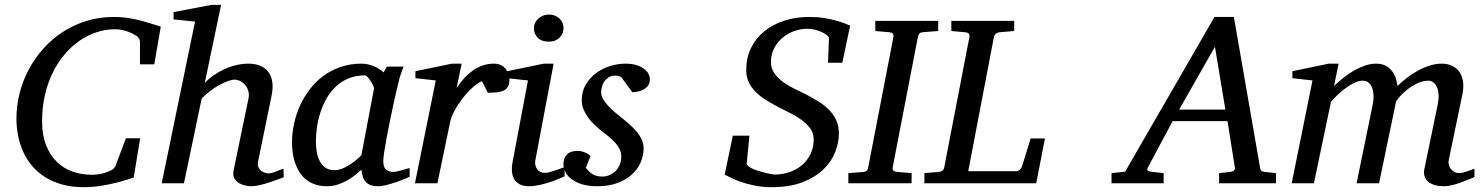

<svg xmlns="http://www.w3.org/2000/svg" viewBox="-20 -757 6113 793"><path d="M617.2 -491.2H558.1V-584Q558.1 -591.8 552.5 -600.1Q546.9 -608.4 540 -610.8Q538.1 -611.8 531.2 -616Q524.4 -620.1 513.4 -624.5Q502.4 -628.9 487.8 -632.6Q473.1 -636.2 455.1 -636.2Q416.5 -636.2 379.4 -624Q342.3 -611.8 308.8 -588.9Q275.4 -565.9 247.1 -532.7Q218.8 -499.5 198 -457.3Q177.2 -415 165.5 -364.3Q153.8 -313.5 153.8 -255.9Q153.8 -199.2 170.2 -157.7Q186.5 -116.2 214.4 -88.9Q242.2 -61.5 279.5 -48.3Q316.9 -35.2 358.9 -35.2Q375 -35.2 388.2 -37.4Q401.4 -39.6 410.9 -42.5Q420.4 -45.4 426.3 -48.1Q432.1 -50.8 434.1 -51.8Q439.9 -52.7 447 -58.8Q454.1 -64.9 457 -71.8L500 -186H559.1L532.2 -23.9Q526.4 -22 507.1 -15.6Q487.8 -9.3 459.7 -2.2Q431.6 4.9 397 10.5Q362.3 16.1 326.2 16.1Q276.4 16.1 236.3 4.9Q196.3 -6.3 165.5 -25.9Q134.8 -45.4 112.3 -72.3Q89.8 -99.1 75.7 -130.6Q61.5 -162.1 54.7 -196.8Q47.9 -231.4 47.9 -267.1Q47.9 -320.3 61 -372.1Q74.2 -423.8 99.1 -470.5Q124 -517.1 159.7 -556.9Q195.3 -596.7 240 -625.5Q284.7 -654.3 337.6 -670.7Q390.6 -687 450.2 -687Q474.6 -687 497.1 -684.3Q519.5 -681.6 542.5 -676.5Q565.4 -671.4 590.3 -663.8Q615.2 -656.2 644 -647Z M1151.9 -24.9Q1145.5 -22.5 1129.6 -16.6Q1113.8 -10.7 1094.2 -4.2Q1074.7 2.4 1054.2 7.3Q1033.7 12.2 1018.1 12.2Q1008.8 12.2 994.6 9.5Q980.5 6.8 968 -0.2Q955.6 -7.3 948.2 -20Q940.9 -32.7 944.8 -53.2L1005.9 -348.1Q1010.3 -367.7 1005.1 -382.8Q1000 -397.9 990.7 -408Q981.4 -418 970.2 -423.1Q959 -428.2 950.7 -428.2Q939 -428.2 922.1 -422.4Q905.3 -416.5 886.5 -406.2Q867.7 -396 848.6 -381.6Q829.6 -367.2 813 -350.1L739.7 0H647.9L785.6 -668L696.8 -676.8V-707L853 -736.8H893.1L825.7 -414.1Q840.8 -430.7 861.6 -445.3Q882.3 -460 906 -470.9Q929.7 -481.9 955.3 -488Q981 -494.1 1005.9 -494.1Q1033.2 -494.1 1054.2 -485.6Q1075.2 -477.1 1088.1 -460.2Q1101.1 -443.4 1104.7 -418Q1108.4 -392.6 1101.1 -358.9L1045.9 -89.8Q1043 -75.7 1047.4 -66.2Q1051.8 -56.6 1059.3 -51Q1066.9 -45.4 1075.2 -43.2Q1083.5 -41 1087.9 -41Q1101.6 -41 1117.7 -47.9Q1133.8 -54.7 1150.9 -60.1Z M1524.9 -392.1Q1525.4 -394.5 1521.2 -403.3Q1517.1 -412.1 1511.2 -421.6Q1505.4 -431.2 1498.8 -438.5Q1492.2 -445.8 1487.8 -445.8Q1449.7 -445.8 1419.7 -433.3Q1389.6 -420.9 1367.2 -399.7Q1344.7 -378.4 1328.9 -350.6Q1313 -322.8 1303.2 -292.5Q1293.5 -262.2 1289.1 -231.4Q1284.7 -200.7 1284.7 -172.9Q1284.7 -151.9 1288.1 -130.9Q1291.5 -109.9 1300 -92.8Q1308.6 -75.7 1323.5 -64.9Q1338.4 -54.2 1361.8 -54.2Q1379.4 -54.2 1397 -62Q1414.6 -69.8 1429.7 -80.1Q1444.8 -90.3 1456.1 -100.6Q1467.3 -110.8 1472.7 -116.2ZM1671.9 -26.9Q1666 -24.4 1650.4 -17.8Q1634.8 -11.2 1615.5 -4.6Q1596.2 2 1576.4 7.1Q1556.6 12.2 1542 12.2Q1523.9 12.2 1511.5 7.8Q1499 3.4 1491 -5.4Q1482.9 -14.2 1478.5 -26.9Q1474.1 -39.6 1472.7 -56.2Q1461.4 -45.4 1446.3 -33.4Q1431.2 -21.5 1412.8 -11.2Q1394.5 -1 1373.8 5.6Q1353 12.2 1330.6 12.2Q1301.3 12.2 1279.1 3.9Q1256.8 -4.4 1240.7 -18.3Q1224.6 -32.2 1214.1 -50.5Q1203.6 -68.8 1197.3 -88.6Q1190.9 -108.4 1188.5 -128.7Q1186 -148.9 1186 -167Q1186 -205.6 1194.3 -244.9Q1202.6 -284.2 1219 -320.6Q1235.4 -356.9 1259.8 -388.7Q1284.2 -420.4 1316.2 -443.8Q1348.1 -467.3 1387.5 -480.7Q1426.8 -494.1 1473.6 -494.1Q1487.3 -494.1 1500.7 -491Q1514.2 -487.8 1525.9 -482.7Q1537.6 -477.5 1547.4 -471.2Q1557.1 -464.8 1564 -458L1578.6 -481.9H1647Q1644.5 -476.1 1641.6 -468Q1638.7 -460 1635.7 -451.7Q1632.8 -443.4 1630.6 -436Q1628.4 -428.7 1627.9 -424.8Q1624.5 -411.6 1618.2 -385Q1611.8 -358.4 1604.7 -325.2Q1597.7 -292 1590.1 -255.6Q1582.5 -219.2 1576.7 -186.8Q1570.8 -154.3 1566.9 -129.2Q1563 -104 1563 -92.8Q1563 -66.4 1574.2 -56.6Q1585.4 -46.9 1606 -46.9Q1610.8 -46.9 1620.4 -49.1Q1629.9 -51.3 1640.1 -54.2Q1650.4 -57.1 1659.2 -59.6Q1668 -62 1671.9 -63Z M2084 -426.8Q2084 -409.2 2077.6 -398.7Q2071.3 -388.2 2059.6 -382.8Q2047.9 -377.4 2031.5 -375.7Q2015.1 -374 1994.6 -374L1970.7 -421.9Q1952.1 -414.1 1930.9 -394.8Q1909.7 -375.5 1890.6 -350.8Q1871.6 -326.2 1857.4 -300Q1843.3 -273.9 1838.9 -252L1786.6 0H1693.8L1779.8 -424.8L1695.8 -434.1V-462.9L1846.7 -494.1H1886.7L1865.7 -393.1Q1896.5 -440.4 1935.5 -467.3Q1974.6 -494.1 2020 -494.1Q2038.1 -494.1 2050.3 -487.5Q2062.5 -481 2070.1 -470.7Q2077.6 -460.4 2080.8 -448.7Q2084 -437 2084 -426.8Z M2312 -28.8Q2306.2 -26.4 2290.5 -19.5Q2274.9 -12.7 2253.9 -5.6Q2232.9 1.5 2209.7 6.8Q2186.5 12.2 2166 12.2Q2140.1 12.2 2125 3.4Q2109.9 -5.4 2102.5 -19.5Q2095.2 -33.7 2094.2 -51.3Q2093.3 -68.8 2096.7 -85.9L2160.6 -424.8L2074.7 -434.1V-462.9L2225.6 -494.1H2266.6L2190.9 -94.2Q2189 -84 2191.2 -74.7Q2193.4 -65.4 2198.5 -58.3Q2203.6 -51.3 2211.7 -47.1Q2219.7 -43 2230 -43Q2238.8 -43 2250.7 -46.1Q2262.7 -49.3 2274.7 -53.5Q2286.6 -57.6 2296.9 -61.5Q2307.1 -65.4 2312 -66.9ZM2307.6 -641.1Q2307.6 -629.9 2303.5 -619.9Q2299.3 -609.9 2291.7 -602.1Q2284.2 -594.2 2272.9 -589.6Q2261.7 -585 2247.1 -585Q2216.3 -585 2200.7 -601.3Q2185.1 -617.7 2185.1 -641.1Q2185.1 -650.9 2189.2 -660.6Q2193.4 -670.4 2201.4 -678.5Q2209.5 -686.5 2221.2 -691.7Q2232.9 -696.8 2248 -696.8Q2262.2 -696.8 2273.2 -691.9Q2284.2 -687 2292 -679.2Q2299.8 -671.4 2303.7 -661.4Q2307.6 -651.4 2307.6 -641.1Z M2664.1 -431.2Q2664.1 -413.6 2656.2 -403.1Q2648.4 -392.6 2637.2 -386.7Q2626 -380.9 2613.5 -378.7Q2601.1 -376.5 2591.8 -376L2546.9 -437Q2543.9 -439.5 2537.6 -442.1Q2531.2 -444.8 2522 -444.8Q2505.4 -444.8 2494.1 -437.7Q2482.9 -430.7 2475.8 -420.2Q2468.8 -409.7 2465.8 -397.7Q2462.9 -385.7 2462.9 -376Q2462.9 -362.3 2470.7 -348.4Q2478.5 -334.5 2491.2 -320.6Q2503.9 -306.6 2519.8 -293.2Q2535.6 -279.8 2551.8 -267.1Q2568.4 -253.9 2583.7 -240Q2599.1 -226.1 2611.3 -211.2Q2623.5 -196.3 2630.9 -179.7Q2638.2 -163.1 2638.2 -145Q2638.2 -114.3 2625.7 -85.9Q2613.3 -57.6 2589.1 -35.6Q2564.9 -13.7 2529.1 -0.7Q2493.2 12.2 2446.8 12.2Q2410.6 12.2 2384.3 4.2Q2357.9 -3.9 2340.8 -16.8Q2323.7 -29.8 2315.4 -46.4Q2307.1 -63 2307.1 -80.1Q2307.1 -104 2321.5 -118.9Q2335.9 -133.8 2366.7 -133.8Q2376 -133.8 2384.3 -131.3Q2392.6 -128.9 2399.4 -125.7Q2406.2 -122.6 2411.4 -118.9Q2416.5 -115.2 2418.9 -112.8L2399.9 -64Q2410.6 -48.8 2426.5 -38.3Q2442.4 -27.8 2467.8 -27.8Q2482.9 -27.8 2497.1 -33.7Q2511.2 -39.6 2522.2 -50.3Q2533.2 -61 2539.6 -76.4Q2545.9 -91.8 2545.9 -110.8Q2545.9 -126 2539.8 -139.4Q2533.7 -152.8 2522.7 -165.5Q2511.7 -178.2 2496.8 -190.7Q2481.9 -203.1 2463.9 -216.8Q2448.2 -229 2433.8 -243.2Q2419.4 -257.3 2408 -273.2Q2396.5 -289.1 2389.6 -306.6Q2382.8 -324.2 2382.8 -342.8Q2382.8 -379.4 2399.4 -407.7Q2416 -436 2442.1 -455.3Q2468.3 -474.6 2500.2 -484.4Q2532.2 -494.1 2563 -494.1Q2591.3 -494.1 2610.6 -487.5Q2629.9 -481 2641.8 -471.4Q2653.8 -461.9 2658.9 -450.9Q2664.1 -439.9 2664.1 -431.2Z M3459 -498H3399.9L3403.8 -599.1Q3403.8 -604 3396.5 -610.6Q3389.2 -617.2 3376.7 -623.3Q3364.3 -629.4 3348.1 -633.8Q3332 -638.2 3314 -638.2Q3285.2 -638.2 3258.1 -627.9Q3231 -617.7 3210 -599.4Q3189 -581.1 3176.5 -555.9Q3164.1 -530.8 3164.1 -501Q3164.1 -474.1 3178.7 -453.9Q3193.4 -433.6 3214.8 -418Q3236.3 -402.3 3260.7 -390.6Q3285.2 -378.9 3305.2 -369.1Q3331.5 -355.5 3356.7 -340.3Q3381.8 -325.2 3401.4 -306.2Q3420.9 -287.1 3432.9 -262.5Q3444.8 -237.8 3444.8 -205.1Q3444.8 -168.9 3429.9 -129.9Q3415 -90.8 3381.8 -58.3Q3348.6 -25.9 3295.7 -4.9Q3242.7 16.1 3166 16.1Q3127.4 16.1 3094.5 9Q3061.5 2 3036.4 -7.1Q3011.2 -16.1 2994.9 -24.7Q2978.5 -33.2 2973.1 -36.1L3006.8 -196.8H3075.2L3064 -82Q3063.5 -76.2 3070.8 -70.3Q3078.1 -64.5 3089.8 -59.3Q3101.6 -54.2 3115.7 -50Q3129.9 -45.9 3142.8 -42.7Q3155.8 -39.6 3165.8 -37.8Q3175.8 -36.1 3179.2 -36.1Q3211.4 -36.1 3240.7 -46.1Q3270 -56.2 3292.2 -75Q3314.5 -93.8 3327.6 -120.8Q3340.8 -147.9 3340.8 -182.1Q3340.8 -207.5 3325.9 -227.3Q3311 -247.1 3289.3 -262.7Q3267.6 -278.3 3243.2 -290.3Q3218.8 -302.2 3200.2 -312Q3173.8 -325.7 3148.9 -340.6Q3124 -355.5 3104.7 -373.8Q3085.4 -392.1 3073.7 -415Q3062 -438 3062 -467.8Q3062 -517.6 3081.5 -558.1Q3101.1 -598.6 3136 -627.2Q3170.9 -655.8 3218.5 -671.4Q3266.1 -687 3322.3 -687Q3356 -687 3384.8 -682.4Q3413.6 -677.7 3435.5 -671.4Q3457.5 -665 3471.9 -659.2Q3486.3 -653.3 3491.2 -650.9Z M3791 -624Q3781.2 -623 3777.3 -618.4Q3773.4 -613.8 3771 -604L3667 -65.9Q3665.5 -58.6 3669.4 -53.2Q3673.3 -47.9 3687 -46.9L3745.1 -42V0H3483.9V-42L3546.9 -46.9Q3556.2 -47.9 3560.3 -52.5Q3564.5 -57.1 3565.9 -65.9L3669.9 -604Q3671.4 -612.3 3667.5 -617.7Q3663.6 -623 3650.9 -624L3595.2 -628.9V-670.9H3855V-628.9Z M4259.8 0H3797.9V-42L3856 -46.9Q3877 -48.3 3879.9 -65.9L3983.9 -604Q3985.4 -612.3 3981.4 -617.7Q3977.5 -623 3964.8 -624L3909.2 -628.9V-670.9H4168.9V-628.9L4109.9 -624Q4098.6 -623 4092.5 -617.2Q4086.4 -611.3 4085 -604L3979 -49.8H4175.8Q4185.5 -49.8 4191.7 -55.4Q4197.8 -61 4201.2 -69.8L4236.8 -185.1H4295.9Z M4998 -564 4850.1 -304.2H5041ZM5015.1 0V-42L5061 -46.9Q5083 -49.8 5080.1 -65.9L5049.8 -256.8H4823.2L4721.2 -65.9Q4715.8 -56.2 4720.9 -52.2Q4726.1 -48.3 4740.2 -46.9L4786.1 -42V0H4570.8V-42L4627 -47.9L4996.1 -687H5076.2L5184.1 -65.9Q5185.5 -56.2 5189.5 -52Q5193.4 -47.9 5204.1 -46.9L5250 -42V0Z M6069.8 -25.9Q6057.1 -20.5 6041.3 -13.9Q6025.4 -7.3 6008.5 -1.5Q5991.7 4.4 5975.1 8.3Q5958.5 12.2 5943.8 12.2Q5923.3 12.2 5907 7.6Q5890.6 2.9 5879.6 -5.9Q5868.7 -14.6 5864 -27.8Q5859.4 -41 5862.8 -58.1L5918 -325.2Q5922.9 -350.1 5921.4 -368.7Q5919.9 -387.2 5913.8 -399.4Q5907.7 -411.6 5898.7 -417.7Q5889.6 -423.8 5879.9 -423.8Q5856.9 -423.8 5835.2 -413.6Q5813.5 -403.3 5795.4 -389.4Q5777.3 -375.5 5764.2 -361.1Q5751 -346.7 5746.1 -337.9L5675.8 0H5583L5649.9 -326.2Q5653.3 -342.3 5653.1 -359.6Q5652.8 -377 5648.2 -391.1Q5643.6 -405.3 5633.8 -414.6Q5624 -423.8 5607.9 -423.8Q5590.3 -423.8 5570.6 -413.6Q5550.8 -403.3 5532.5 -389.2Q5514.2 -375 5499.3 -360.1Q5484.4 -345.2 5477.1 -335.9L5406.7 0H5314.9L5400.9 -424.8L5317.9 -434.1V-462.9L5467.8 -494.1H5508.8L5489.7 -401.9Q5508.3 -419.4 5529.3 -436.3Q5550.3 -453.1 5572.8 -465.8Q5595.2 -478.5 5618.2 -486.3Q5641.1 -494.1 5663.1 -494.1Q5688 -494.1 5704.3 -484.9Q5720.7 -475.6 5730.7 -461.7Q5740.7 -447.8 5745.4 -431.6Q5750 -415.5 5752 -401.9Q5770 -419.9 5792 -436.5Q5814 -453.1 5837.9 -466.1Q5861.8 -479 5886.5 -486.6Q5911.1 -494.1 5934.1 -494.1Q5959 -494.1 5977.8 -485.1Q5996.6 -476.1 6008.1 -459.5Q6019.5 -442.9 6022.7 -419.4Q6025.9 -396 6020 -367.2L5963.9 -97.2Q5961.4 -85 5964.4 -75Q5967.3 -64.9 5973.4 -57.6Q5979.5 -50.3 5988.3 -46.1Q5997.1 -42 6006.8 -42Q6019 -42 6035.2 -47.9Q6051.3 -53.7 6069.8 -60.1Z"/></svg>

Font: Charis SIL Am
Style: Italic
Weight: 400
Italic angle: -11°
Foundry: SIL International
Version: Version 5.000